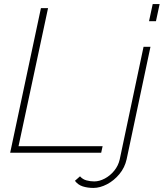

<svg xmlns="http://www.w3.org/2000/svg" viewBox="-20 -750 804 943"><path d="M181 -710H216L71 -32H484L477 0H30ZM730 -730H764L746 -646H712ZM439 173Q410 173 386.5 165.5Q363 158 348 138L373 116Q386 131 405 136Q424 141 443 141Q468 141 494.5 127Q521 113 541 88.5Q561 64 568 33L685 -520H719L602 32Q593 73 566.5 105Q540 137 505.5 155Q471 173 439 173Z"/></svg>

Font: Raleway ExtraLight
Style: Italic
Weight: 200
Italic angle: -12°
Designer: Matt McInerney, Pablo Impallari, Rodrigo Fuenzalida
Foundry: Matt McInerney, Pablo Impallari, Rodrigo Fuenzalida
Version: Version 4.026